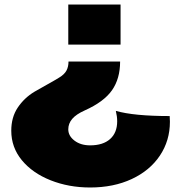

<svg xmlns="http://www.w3.org/2000/svg" viewBox="-20 -653 804 852"><path d="M283 -633H515V-455H283ZM30 -73Q30 -133 59 -176Q88 -219 133 -246L186 -276Q229 -300 243 -309Q266 -323 275 -340Q284 -357 284 -380H513Q513 -304 477 -252.5Q441 -201 356 -163Q318 -146 300.5 -125.5Q283 -105 283 -79Q283 -50 310.5 -29Q338 -8 380 -8Q437 -8 468.5 -36Q500 -64 500 -115Q500 -136 494 -161Q574 -138 733 -138Q734 -129 734 -113Q734 -29 689.5 37.5Q645 104 564.5 141.5Q484 179 380 179Q285 179 204.5 147Q124 115 77 58Q30 1 30 -73Z"/></svg>

Font: Mantou Sans
Style: Regular
Weight: 400
Designer: Mant0u / artakana
Foundry: Mant0u / artakana
Version: Version 1.001;October 22, 2023;FontCreator 14.0.0.2901 64-bi